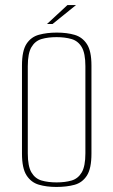

<svg xmlns="http://www.w3.org/2000/svg" viewBox="-20 -728 449 760"><path d="M203 12Q164 12 133.5 3Q103 -6 85 -34Q67 -62 67 -120V-469Q67 -527 85 -554.5Q103 -582 134.5 -590.5Q166 -599 205 -599Q245 -599 275.5 -590Q306 -581 324 -553.5Q342 -526 342 -469V-120Q342 -61 324 -33Q306 -5 275 3.5Q244 12 203 12ZM204 -6Q238 -6 263.5 -13.5Q289 -21 303.5 -45.5Q318 -70 318 -121V-466Q318 -517 303.5 -541.5Q289 -566 263 -573.5Q237 -581 204 -581Q170 -581 144.5 -573.5Q119 -566 104.5 -541.5Q90 -517 90 -466V-121Q90 -70 104.5 -45.5Q119 -21 144.5 -13.5Q170 -6 204 -6ZM166 -633 247 -708H281L188 -633Z"/></svg>

Font: Alumni Sans Thin Thin
Style: Regular
Weight: 250
Version: Version 1.018